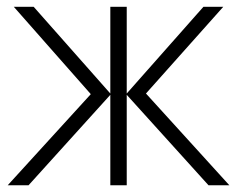

<svg xmlns="http://www.w3.org/2000/svg" viewBox="-20 -551 705 571"><path d="M308.1 -530.8H356.9V-272.9L585 -530.8H644L414.1 -272.9L662.1 0H600.1L356.9 -269V0H308.1V-269L64.9 0H2.9L250 -271L21 -530.8H80.1L308.1 -272.9Z"/></svg>

Font: Zoram GWebM Light
Style: Regular
Weight: 300
Foundry: Ascender Corporation
Version: Version 1.000